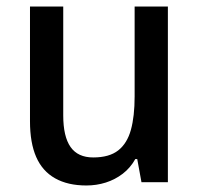

<svg xmlns="http://www.w3.org/2000/svg" viewBox="-20 -559 611 589"><path d="M495 -539V0H414L401 -71H395Q380 -44 356.5 -26Q333 -8 304.5 1Q276 10 245 10Q188 10 149 -12Q110 -34 91 -77.5Q72 -121 72 -187V-539H174V-205Q174 -140 196.5 -108Q219 -76 266 -76Q315 -76 342.5 -97.5Q370 -119 381.5 -160.5Q393 -202 393 -263V-539Z"/></svg>

Font: Noto Sans Hebrew SemiCondensed Medium
Style: Regular
Weight: 500
Width: 4
Designer: Monotype Design Team
Foundry: Monotype Imaging Inc.
Version: Version 2.003